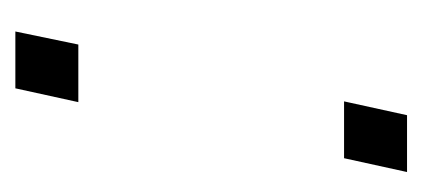

<svg xmlns="http://www.w3.org/2000/svg" viewBox="-170 -380 550 250"><g transform="rotate(90 105.0 -255.0)"><path d="M112 -428 130 -510H204L186 -428ZM21 0 38 -82H113L95 0Z"/></g></svg>

Font: Saira Expanded Light
Style: Italic
Weight: 300
Width: 7
Italic angle: -12°
Designer: Hector Gatti with collaboration of the Omnibus-Type team
Foundry: Omnibus-Type
Version: Version 1.101